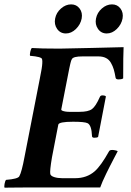

<svg xmlns="http://www.w3.org/2000/svg" viewBox="-29 -867 608 890"><path d="M490.2 -846.7Q515.1 -846.7 529.5 -827.4Q543.9 -808.1 539.1 -781.2Q533.7 -753.4 512.5 -732.7Q491.2 -711.9 465.8 -711.9Q439.9 -711.9 425.3 -732.9Q410.6 -753.9 416 -781.2Q421.4 -808.6 443.1 -827.6Q464.8 -846.7 490.2 -846.7ZM300.8 -846.7Q325.7 -846.7 340.1 -827.4Q354.5 -808.1 349.6 -781.2Q344.2 -753.4 323 -732.7Q301.8 -711.9 276.4 -711.9Q250.5 -711.9 235.8 -732.9Q221.2 -753.9 226.6 -781.2Q231.9 -808.6 253.7 -827.6Q275.4 -846.7 300.8 -846.7ZM247.1 -641.6Q269 -641.6 398.2 -644.8Q527.3 -647.9 543.9 -648.4Q542 -615.7 542 -503.9Q537.1 -499 519.5 -499Q508.3 -499 506.8 -506.8Q502.9 -529.8 498.3 -545.4Q493.7 -561 485.1 -575.9Q476.6 -590.8 462.2 -598.1Q447.8 -605.5 427.7 -605.5H352.5Q312 -605.5 304.7 -593.8Q302.7 -590.3 301 -586.2Q299.3 -582 297.9 -575.4Q296.4 -568.8 295.4 -564.7Q294.4 -560.5 292.2 -549.8Q290 -539.1 289.1 -534.2L254.9 -359.4Q254.4 -356.4 259.5 -354Q264.6 -351.6 273.4 -350.1Q282.2 -348.6 292 -348.6H339.8Q379.9 -348.6 397.2 -361.3Q414.6 -374 433.6 -417Q436.5 -424.8 445.3 -424.8Q458.5 -424.8 461.9 -419.9L425.8 -232.4Q421.9 -228.5 408.2 -228.5Q397.5 -228.5 397.5 -236.3Q395.5 -286.6 377 -295.9Q363.3 -302.7 309.6 -302.7Q243.7 -302.7 241.2 -289.1L211.9 -137.7Q201.2 -74.2 204.1 -60.5Q206.1 -51.3 222.4 -46.1Q238.8 -41 258.8 -41H319.3Q373.5 -41 410.2 -73.2Q439 -98.6 476.6 -166Q479.5 -171.9 491.2 -171.9Q498 -171.9 506.6 -169.9Q515.1 -168 516.6 -166Q514.6 -162.6 499.8 -134Q484.9 -105.5 479.5 -94.7Q474.1 -84 463.4 -62.3Q452.6 -40.5 446.3 -25.4Q439.9 -10.3 435.5 2H117.2Q89.8 2 61.3 2.2Q32.7 2.4 14.2 2.7Q-4.4 2.9 -7.8 2.9Q-10.3 -1.5 -7.8 -14.9Q-5.4 -28.3 -1 -33.2Q54.2 -37.6 60.5 -49.8Q71.8 -69.8 85 -141.6L155.3 -501Q156.2 -505.9 158.4 -517.8Q160.6 -529.8 161.6 -534.4Q162.6 -539.1 164.1 -548.3Q165.5 -557.6 166 -562Q166.5 -566.4 167 -573Q167.5 -579.6 167.2 -584.2Q167 -588.9 166 -592.8Q164.1 -604 110.4 -608.4Q108.4 -613.3 111.3 -626.7Q114.3 -640.1 118.2 -644.5Q158.2 -641.6 247.1 -641.6Z"/></svg>

Font: Crimson
Style: BoldItalic
Weight: 700
Italic angle: -11°
Version: Version 0.8